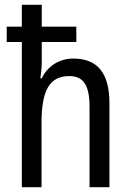

<svg xmlns="http://www.w3.org/2000/svg" viewBox="-20 -780 545 800"><path d="M154 -760H71V-669H8V-605H71V0H153V-268C153 -403 186 -463 269 -463C328 -463 353 -424 353 -336V0H436V-349C436 -474 388 -536 285 -536C229 -536 179 -506 154 -454H148C152 -477 154 -502 154 -525V-605H298V-669H154Z"/></svg>

Font: Noto Sans Ethiopic Condensed
Style: Regular
Weight: 400
Width: 3
Designer: Monotype Design Team
Foundry: Monotype Imaging Inc.
Version: Version 2.102